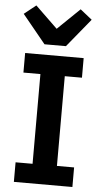

<svg xmlns="http://www.w3.org/2000/svg" viewBox="-63 -997 548 1036"><g transform="rotate(5 211.5 -479.5)"><path d="M370 0H53V-106H145V-592H53V-698H370V-592H277V-106H370ZM269 -754H153L27 -908L91 -959L211 -843L331 -959L395 -908Z"/></g></svg>

Font: IBM Plex Sans SemiBold
Style: Regular
Weight: 600
Designer: Mike Abbink, Paul van der Laan, Pieter van Rosmalen
Foundry: Bold Monday
Version: Version 3.201